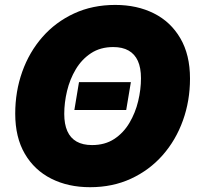

<svg xmlns="http://www.w3.org/2000/svg" viewBox="-20 -758 811 788"><path d="M517.1 -420.9 498 -306.6H285.2L304.2 -420.9ZM349.6 10.3Q259.8 10.3 190.4 -24.7Q121.1 -59.6 81.8 -127Q42.5 -194.3 42.5 -291.5Q42.5 -382.8 71.3 -463.6Q100.1 -544.4 154.1 -606Q208 -667.5 283.7 -702.6Q359.4 -737.8 453.1 -737.8Q542.5 -737.8 611.6 -703.1Q680.7 -668.5 720.2 -600.8Q759.8 -533.2 759.8 -435.5Q759.8 -344.2 730.7 -263.4Q701.7 -182.6 647.5 -121.1Q593.3 -59.6 517.8 -24.7Q442.4 10.3 349.6 10.3ZM357.9 -162.6Q410.6 -162.6 448.7 -187.5Q486.8 -212.4 511.2 -253.7Q535.6 -294.9 547.1 -343Q558.6 -391.1 558.6 -437Q558.6 -479.5 545.9 -507.8Q533.2 -536.1 507.8 -550.5Q482.4 -564.9 444.8 -564.9Q392.1 -564.9 353.8 -539.8Q315.4 -514.6 291 -473.6Q266.6 -432.6 255.1 -384.5Q243.7 -336.4 243.7 -290.5Q243.7 -248.5 256.3 -220Q269 -191.4 294.4 -177Q319.8 -162.6 357.9 -162.6Z"/></svg>

Font: Inter 17pt Black
Style: Italic
Weight: 900
Italic angle: -9.3988°
Version: Version 4.001;git-66647c0bb